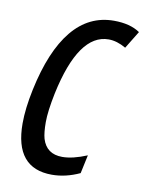

<svg xmlns="http://www.w3.org/2000/svg" viewBox="-68 -595 502 655"><g transform="rotate(10 182.5 -267.0)"><path d="M156.2 9.8Q27.8 9.8 27.8 -145.5Q27.8 -196.8 42 -264.2Q71.3 -402.8 129.6 -473.6Q188 -544.4 274.4 -544.4Q330.6 -544.4 364.7 -521L327.6 -460.4Q296.4 -478.5 267.6 -478.5Q163.6 -478.5 118.2 -265.1Q105 -200.7 105 -163.8Q105 -127 110.8 -106.4Q126 -56.2 180.7 -56.2Q216.8 -56.2 266.1 -76.7L252.4 -12.7Q204.1 9.8 156.2 9.8Z"/></g></svg>

Font: Open Sans Hebrew Condensed
Style: Italic
Weight: 400
Width: 3
Italic angle: -12°
Foundry: Ascender Corporation, Yanek Iontef
Version: Version 2.001;PS 002.001;hotconv 1.0.70;makeotf.lib2.5.58329